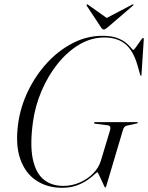

<svg xmlns="http://www.w3.org/2000/svg" viewBox="-20 -884 704 914"><path d="M468 -713.5Q509.5 -713.5 536.8 -703.5Q564 -693.5 579.8 -680.2Q595.5 -667 603.5 -656.8Q611.5 -646.5 614.5 -646.5Q618 -646.5 628 -660.8Q638 -675 648 -689.2Q658 -703.5 660.5 -703.5Q664.5 -703.5 664.5 -697L653.5 -528.5Q653.5 -523 651 -523Q648.5 -523 647 -529L635 -571.5Q615 -642 577 -673.8Q539 -705.5 477 -705.5Q413.5 -705.5 356.8 -671.5Q300 -637.5 254.2 -580.2Q208.5 -523 178 -451.5Q147.5 -380 137 -304.5Q122 -195 136 -127.8Q150 -60.5 187.5 -29.8Q225 1 281.5 1Q321.5 1 358.8 -15Q396 -31 423 -58Q450 -85 460 -118.5L503.5 -262.5Q510.5 -285.5 493 -287.5L434 -295Q426.5 -296 427.5 -299Q427.5 -302.5 432 -302.5H633Q636.5 -302.5 636.5 -300Q636 -297 630 -296L584 -286Q570.5 -283 565.5 -266L486 1.5Q484 9 480.5 9Q479.5 9 474.2 -2Q469 -13 462.5 -27.5Q456 -42 450.5 -53Q445 -64 443.5 -64Q440.5 -64 428.8 -52.8Q417 -41.5 396.2 -27Q375.5 -12.5 345.5 -1.2Q315.5 10 276 10Q205 10 152.5 -24.8Q100 -59.5 76.2 -127.8Q52.5 -196 66.5 -296.5Q77.5 -375.5 113.2 -450Q149 -524.5 203.5 -584Q258 -643.5 325.8 -678.5Q393.5 -713.5 468 -713.5ZM494 -755Q481 -743.5 474 -743.5Q467 -743.5 460 -755L393 -856.5Q391 -861 393.5 -863Q395.5 -864.5 399 -861.5L488 -798.5L608 -861.5Q613.5 -864.5 615 -863Q617 -861 612 -856.5Z"/></svg>

Font: Fraunces 144pt Light
Style: Italic
Weight: 300
Italic angle: -16°
Version: Version 1.000;[0bf87f6ff]